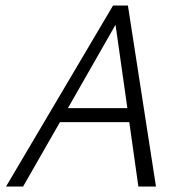

<svg xmlns="http://www.w3.org/2000/svg" viewBox="-20 -678 670 698"><path d="M483 0 450 -234H198L64 0H2L391 -658H445L547 0ZM227 -285H443L400 -588Z"/></svg>

Font: EauTestText Semilight
Style: Italic
Weight: 300
Italic angle: -12°
Designer: Christian Thalmann (Catharsis Fonts)
Version: Version 0.001;PS 000.001;hotconv 1.0.88;makeotf.lib2.5.64775